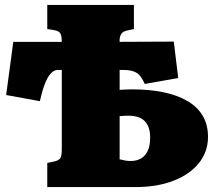

<svg xmlns="http://www.w3.org/2000/svg" viewBox="-20 -760 875 780"><path d="M172 0V-98L200 -104Q218 -108 224.5 -116.5Q231 -125 231 -155V-476H216Q204 -476 193.5 -468Q183 -460 174 -444.5Q165 -429 157 -405Q149 -381 142 -349L5 -374L34 -590H231Q231 -608 228 -617.5Q225 -627 218 -631.5Q211 -636 198 -638L172 -642V-740H524V-642L496 -636Q478 -632 472 -621Q466 -610 466 -598V-590L686 -591L704 -443L568 -419Q561 -435 553.5 -446Q546 -457 536 -463.5Q526 -470 512 -473Q498 -476 478 -476H466V-395Q474 -396 482 -396Q490 -396 499 -396.5Q508 -397 517 -397Q586 -397 642.5 -385.5Q699 -374 740 -350.5Q781 -327 803 -290.5Q825 -254 825 -204Q825 -144 788.5 -98Q752 -52 685.5 -26Q619 0 530 0ZM466 -113Q477 -110 487.5 -108Q498 -106 511 -106Q533 -106 550.5 -115Q568 -124 579 -145Q590 -166 590 -201Q590 -246 568 -268Q546 -290 502 -290Q493 -290 484 -289.5Q475 -289 466 -288Z"/></svg>

Font: Literata Variable Black
Style: Regular
Weight: 900
Designer: Latin by Veronika Burian and Jose Scaglione. Greek by Irene Vlachou. Cyrillic by Vera Evstafieva.
Foundry: TypeTogether
Version: Version 3.021